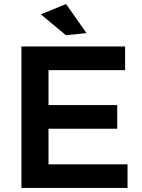

<svg xmlns="http://www.w3.org/2000/svg" viewBox="-20 -930 701 950"><path d="M86 -700H599V-583H220V-410H560V-293H220V-117H611V0H86ZM307 -910 408 -766 306 -756 182 -859Z"/></svg>

Font: Montserrat Medium
Style: Regular
Weight: 500
Designer: Julieta Ulanovsky
Foundry: Julieta Ulanovsky
Version: Version 6.001